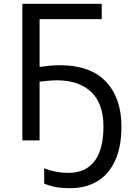

<svg xmlns="http://www.w3.org/2000/svg" viewBox="-20 -734 691 1004"><path d="M277 -314Q257 -314 229.5 -311.5Q202 -309 187 -307V0H97V-714H512V-634H187V-384Q206 -387 235.5 -390Q265 -393 292 -393Q453 -393 534 -307Q615 -221 615 -73Q615 36 581 108Q547 180 487 215Q427 250 349 250Q303 250 271.5 244Q240 238 211 226V146Q242 158 273 164Q304 170 338 170Q428 170 474.5 108.5Q521 47 521 -73Q521 -192 457 -253Q393 -314 277 -314Z"/></svg>

Font: Noto IKEA Simplified Chinese
Style: Regular
Weight: 400
Designer: Monotype Design Team
Foundry: Monotype Imaging Inc.
Version: Version 1.100